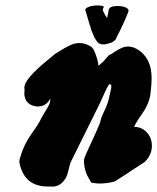

<svg xmlns="http://www.w3.org/2000/svg" viewBox="-20 -678 572 698"><path d="M357.4 -652.3Q357.4 -651.4 355.5 -648.4Q353.5 -645.5 353.5 -643.6Q353.5 -636.7 369.1 -612.3Q374 -631.8 375 -641.6Q377 -656.2 409.2 -656.2Q418 -656.2 426.8 -654.3Q435.5 -652.3 441.4 -648.4Q447.3 -644.5 447.3 -638.7Q447.3 -637.7 446.3 -634.8Q433.6 -599.6 399.4 -533.2Q396.5 -530.3 391.6 -526.9Q386.7 -523.4 380.4 -521.5Q374 -519.5 368.2 -518.1Q362.3 -516.6 357.4 -516.6Q339.8 -516.6 334 -525.4Q330.1 -530.3 327.1 -535.2Q324.2 -540 322.3 -543.9Q320.3 -547.9 318.8 -551.8Q317.4 -555.7 315.9 -559.1Q314.5 -562.5 313 -565.9Q311.5 -569.3 310.5 -573.2Q309.6 -577.1 308.6 -580.6Q307.6 -584 306.2 -587.9Q304.7 -591.8 303.7 -595.7Q296.9 -618.2 291 -638.7Q290 -639.6 290 -641.6Q290 -646.5 296.9 -650.4Q303.7 -654.3 313.5 -656.2Q323.2 -658.2 334 -658.2Q357.4 -658.2 357.4 -652.3ZM335 -286.1 236.3 -86.9Q235.4 -85.9 232.4 -72.8Q229.5 -59.6 225.1 -44.9Q220.7 -30.3 208.5 -16.6Q196.3 -2.9 177.7 0H153.3Q68.4 0 50.8 -85.9Q49.8 -91.8 50.8 -96.7Q64.5 -148.4 92.3 -188Q120.1 -227.5 123 -234.4Q130.9 -251 141.6 -268.1Q152.3 -285.2 157.7 -295.9Q163.1 -306.6 163.1 -320.3Q148.4 -291 118.2 -291Q105.5 -291 94.7 -295.9Q68.4 -307.6 68.4 -339.8L69.3 -352.5Q69.3 -353.5 68.8 -355.5Q68.4 -357.4 68.4 -358.4Q68.4 -376 90.8 -401.4Q113.3 -426.8 146.5 -454.1Q179.7 -481.4 180.7 -482.4Q187.5 -486.3 205.6 -497.6Q223.6 -508.8 238.3 -515.1Q252.9 -521.5 269.5 -521.5Q289.1 -521.5 310.5 -508.8Q319.3 -503.9 328.1 -479.5Q336.9 -455.1 337.9 -438.5L356.4 -455.1L375 -476.6Q380.9 -480.5 384.8 -481.4Q386.7 -482.4 396.5 -489.3Q406.2 -496.1 419.4 -502.4Q432.6 -508.8 446.3 -508.8Q460.9 -508.8 477.5 -500Q531.2 -468.8 531.2 -393.6Q531.2 -373 527.3 -339.8Q523.4 -302.7 497.1 -265.1Q470.7 -227.5 467.8 -216.8Q495.1 -216.8 513.7 -196.8Q532.2 -176.8 532.2 -147.5Q532.2 -127.9 522.9 -111.3Q513.7 -94.7 503.4 -87.4Q493.2 -80.1 478 -70.8Q462.9 -61.5 459 -58.6Q453.1 -53.7 397.5 -18.6L394.5 -17.6Q391.6 -16.6 386.7 -15.6Q381.8 -14.6 375.5 -13.7Q369.1 -12.7 360.8 -11.7Q352.5 -10.7 344.7 -10.7Q330.1 -10.7 314.5 -13.7Q312.5 -13.7 311.5 -14.6Q310.5 -15.6 310.1 -16.6Q309.6 -17.6 308.6 -19.5Q307.6 -21.5 306.6 -23.4Q285.2 -55.7 285.2 -95.7Q285.2 -101.6 295.4 -124Q305.7 -146.5 320.8 -179.2Q335.9 -211.9 343.8 -232.4Q346.7 -249 358.9 -273.9Q371.1 -298.8 376 -320.3Q377.9 -328.1 379.9 -337.9Q381.8 -347.7 383.3 -353.5Q384.8 -359.4 384.8 -363.3Q384.8 -371.1 378.9 -372.1Q376 -372.1 369.1 -358.9Q362.3 -345.7 351.6 -321.3Q340.8 -296.9 335 -286.1Z"/></svg>

Font: Essays1743
Style: BoldItalic
Weight: 700
Italic angle: -10°
Designer: Based on the typeface in a 1743 English translation of the essays of Montaigne.  PostScript/TrueType font designed by Jo
Version: Version 002.100